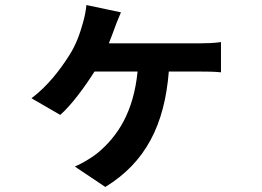

<svg xmlns="http://www.w3.org/2000/svg" viewBox="-20 -646 1040 762"><path d="M650 -362H777C797 -362 829 -362 857 -359V-479C831 -475 796 -474 773 -474H412C422 -498 430 -522 437 -540C443 -558 451 -574 460 -597L323 -626C321 -605 316 -578 309 -555C298 -515 282 -468 254 -425C219 -370 170 -305 105 -256L219 -190C261 -226 316 -300 355 -362H526C510 -202 448 -105 365 -37C341 -18 305 3 277 15L398 96C558 -2 633 -150 650 -362Z"/></svg>

Font: Glow Sans SC Normal
Style: Bold
Weight: 700
Designer: Ryoko NISHIZUKA (kana, bopomofo & ideographs); Paul D. Hunt (Latin, Greek & Cyrillic); Sandoll Communications, Soo-young
Version: Version 0.93